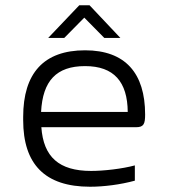

<svg xmlns="http://www.w3.org/2000/svg" viewBox="-20 -700 640 729"><path d="M531 -265C531 -422 456 -509 303 -509C146 -509 68 -422 68 -256V-244C68 -77 150 9 322 9C374 9 437 1 492 -14V-72C444 -59 374 -51 326 -51C204 -51 145 -104 137 -217H497C526 -217 531 -230 531 -265ZM136 -275C142 -393 194 -449 303 -449C413 -449 464 -389 465 -275ZM163 -556H224L300 -633L376 -556H437L320 -680H281Z"/></svg>

Font: LT Wave Mono Light
Style: Regular
Weight: 300
Designer: Daniel Lyons
Version: Version 2.5 (Glyphs App)